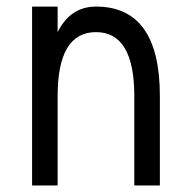

<svg xmlns="http://www.w3.org/2000/svg" viewBox="-20 -567 587 587"><path d="M78.1 0V-546.9H156.2V-468.8Q195.3 -546.9 273.4 -546.9Q468.8 -546.9 468.8 -273.4V0H390.6V-273.4Q390.6 -468.8 273.4 -468.8Q156.2 -468.8 156.2 -273.4V0Z"/></svg>

Font: Luculent
Style: Regular
Weight: 400
Monospace: yes
Designer: Andrew Kensler
Version: Version 1.0.0-845fa02f9341